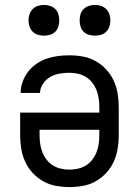

<svg xmlns="http://www.w3.org/2000/svg" viewBox="-20 -753 565 781"><path d="M262 8Q235 8 207.5 3Q180 -2 156 -15.5Q132 -29 113 -49.5Q94 -70 82.5 -95Q71 -120 66.5 -147.5Q62 -175 62 -202V-295H384V-318Q384 -335 381.5 -352.5Q379 -370 372.5 -386.5Q366 -403 355 -417Q344 -431 329.5 -440Q315 -449 297.5 -453Q280 -457 262 -457Q242 -457 222 -453.5Q202 -450 184.5 -440Q167 -430 155 -412.5Q143 -395 143 -375H64Q64 -398 72 -420.5Q80 -443 94.5 -461.5Q109 -480 128.5 -493.5Q148 -507 170 -514.5Q192 -522 215.5 -525Q239 -528 262 -528Q290 -528 317.5 -523Q345 -518 369 -504.5Q393 -491 412 -470.5Q431 -450 442.5 -425Q454 -400 458.5 -372.5Q463 -345 463 -318V-202Q463 -175 458.5 -147.5Q454 -120 442.5 -95Q431 -70 412 -49.5Q393 -29 369 -15.5Q345 -2 317.5 3Q290 8 262 8ZM263 -63Q280 -63 297.5 -67Q315 -71 329.5 -80Q344 -89 355 -103Q366 -117 372.5 -133.5Q379 -150 381.5 -167.5Q384 -185 384 -202V-225H141V-202Q141 -185 143.5 -167.5Q146 -150 152.5 -133.5Q159 -117 170 -103Q181 -89 195.5 -80Q210 -71 227.5 -67Q245 -63 263 -63ZM366 -608Q354 -608 341.5 -611.5Q329 -615 320 -624Q311 -633 307.5 -645Q304 -657 304 -670Q304 -683 307.5 -695Q311 -707 320 -716Q329 -725 341.5 -729Q354 -733 366 -733Q379 -733 391 -729Q403 -725 412 -716Q421 -707 425 -695Q429 -683 429 -670Q429 -657 425 -645Q421 -633 412 -624Q403 -615 391 -611.5Q379 -608 366 -608ZM159 -608Q146 -608 134 -611.5Q122 -615 113 -624Q104 -633 100 -645Q96 -657 96 -670Q96 -683 100 -695Q104 -707 113 -716Q122 -725 134 -729Q146 -733 159 -733Q171 -733 183.5 -729Q196 -725 205 -716Q214 -707 217.5 -695Q221 -683 221 -670Q221 -657 217.5 -645Q214 -633 205 -624Q196 -615 183.5 -611.5Q171 -608 159 -608Z"/></svg>

Font: Iosevka Pride
Style: Regular
Weight: 400
Monospace: yes
Designer: Belleve Invis
Foundry: Belleve Invis
Version: Version 30.3.1; ttfautohint (v1.8.4)